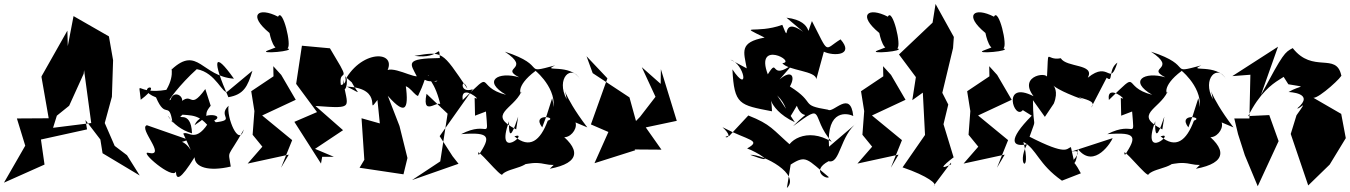

<svg xmlns="http://www.w3.org/2000/svg" viewBox="-45 -844 6791 966"><path d="M460 -142 471 -73 658 39 594 -63 532 -110 482 -225 518 -357 524 -541 503 -661 325 -763 296 -612 294 -690 164 -460V-455L200 -249L40 -248L82 -111L-25 75L179 -16L161 -142L393 -193L385 -240ZM241 -262 303 -312 376 -473 378 -491 414 -225 222 -201Z M915 -89C855 -185 776 -92 903 -141L694 -214C649 -199 797 -53 702 -75C651 -87 825 63 840 19C842 63 861 64 934 -53C935 -2 1005 20 1116 -6C1103 -96 1095 -38 1182 -193C1156 -100 1094 -255 1105 -312C1042 -253 1165 -238 1002 -225C1126 -263 967 -296 934 -214C1035 -282 964 -250 1015 -312L988 -396C898 -272 932 -412 837 -303C919 -334 833 -409 813 -342C788 -323 862 -422 945 -496C1043 -479 1076 -364 1100 -384L1225 -488C1201 -408 1181 -368 1104 -355C1022 -541 1029 -594 1132 -448C970 -460 950 -616 819 -495C806 -527 842 -476 792 -392C635 -365 653 -455 663 -342C796 -442 617 -402 740 -354C789 -238 805 -342 823 -227C773 -315 808 -206 921 -173C917 -299 834 -232 873 -267C941 -262 983 -265 1057 -124C1033 -195 1066 -233 1014 -243C941 -115 904 -188 877 -172Z M1369 0 1425 -139 1274 -263 1443 -342 1370 -467 1330 -511 1331 -460 1219 -385 1235 -285 1226 -166 1275 -106 1201 -21 1408 -66ZM1302 -590C1249 -570 1451 -587 1401 -601C1425 -610 1377 -808 1354 -760C1255 -811 1199 -770 1311 -678C1311 -678 1335 -550 1380 -620Z M1736 -420 1706 -469C1746 -370 1795 -361 1701 -408C1896 -400 1789 -255 1854 -341L1866 -223L1774 -249L1788 -40L1764 0L1985 33L2005 -49L1965 -210L1906 -362C2001 -254 2015 -298 1992 -445C1976 -472 1976 -488 1948 -393C2002 -447 2029 -371 2058 -361C2122 -493 2054 -420 2156 -438C2138 -418 2095 -479 2111 -464C2099 -450 2144 -444 2175 -299C2183 -372 2073 -236 2101 -372L2207 -272L2170 -32L2028 62L2262 -20L2232 -58L2167 -159L2334 -395C2259 -369 2281 -469 2307 -397C2177 -589 2184 -586 2040 -563C2175 -544 2162 -631 2168 -552C1987 -550 2020 -524 2052 -460C2012 -460 1884 -539 1883 -456C1984 -582 1794 -610 1697 -451C1667 -504 1723 -427 1670 -416C1657 -503 1724 -421 1644 -552L1615 -601L1474 -614L1445 -422L1550 -280L1436 -231L1570 -21L1576 -55H1635L1540 -95L1681 -189L1542 -311C1747 -296 1701 -301 1681 -443C1677 -355 1709 -406 1698 -453Z M2345 -262 2400 -283C2412 -127 2416 -242 2275 -169C2427 -181 2422 -154 2364 -64C2336 -127 2483 62 2483 32C2523 -5 2628 6 2633 -74C2557 23 2598 -41 2695 -19C2825 10 2827 -105 2721 5C2878 -24 2880 -96 2752 -187C2804 -80 2935 -266 2777 -259L2910 -203C2777 -377 2792 -432 2806 -345C2750 -449 2830 -525 2873 -445C2828 -527 2673 -479 2748 -515C2573 -468 2720 -511 2495 -584C2633 -492 2466 -507 2567 -455C2461 -486 2380 -437 2501 -367C2341 -407 2450 -503 2283 -341C2270 -431 2390 -328 2343 -352ZM2705 -262 2683 -203C2626 -278 2765 -254 2711 -237C2673 -135 2620 -94 2543 -158C2624 -186 2442 -26 2516 -234C2513 -113 2543 -200 2562 -257L2552 -193C2403 -268 2537 -294 2578 -382C2578 -361 2542 -407 2649 -487C2628 -506 2752 -414 2740 -306C2718 -298 2754 -267 2733 -350Z M3133 -174 3162 -209 3122 -354 2937 -476 2906 -561 3011 -450 2928 -218 3016 -180 2946 -23 3151 -88 3148 -92 3283 -91 3204 -203 3360 -236 3280 -496 3279 -422 3184 -506 3253 -357 3175 -256 3068 -146Z M3940 -107C3839 -195 3836 -217 3720 -263L3624 -160C3568 -155 3666 -134 3590 -204C3722 -135 3789 -140 3714 -97C3757 -83 3882 -7 3729 -65C3795 -69 3985 33 3914 102L3933 -16C4012 -67 4015 -43 4125 47C4117 61 4030 17 4124 -33C4183 -17 4180 -162 4270 -229L4126 -106C4112 -300 4223 -274 4248 -260C4234 -395 4147 -272 4121 -292C3974 -316 4066 -323 3929 -409C3959 -460 3937 -496 3877 -444L3945 -522C3824 -432 3875 -561 3818 -470C3751 -647 3966 -533 3891 -526C3922 -488 4062 -488 4062 -445L4100 -584C4148 -561 4256 -564 4184 -646C4099 -594 4129 -565 4040 -738C3998 -628 4067 -737 3912 -755L3996 -684C3875 -771 3937 -604 3891 -719C3758 -671 3660 -725 3802 -655C3673 -631 3697 -584 3712 -500L3630 -544C3701 -522 3727 -365 3640 -495C3649 -316 3675 -316 3839 -284C3836 -414 3795 -303 3954 -229L3865 -364C3957 -276 3884 -179 3964 -312C3998 -223 4046 -312 3945 -209C4113 -333 4027 -261 4140 -130C4015 -208 3908 -134 3912 -76Z M4437 0 4493 -139 4342 -263 4511 -342 4438 -467 4398 -511 4399 -460 4287 -385 4303 -285 4294 -166 4343 -106 4269 -21 4476 -66ZM4370 -590C4317 -570 4519 -587 4469 -601C4493 -610 4445 -808 4422 -760C4323 -811 4267 -770 4379 -678C4379 -678 4403 -550 4448 -620Z M4740 -17C4635 33 4781 -74 4753 -52L4702 -219L4726 -318L4696 -377L4750 -602L4754 -658L4662 -824L4647 -730L4478 -570L4563 -456L4545 -340L4598 -378L4609 -165L4496 -2C4625 42 4673 84 4653 90L4740 -26Z M4971 0 5027 -139 4876 -263 5045 -342 4972 -467 4932 -511 4933 -460 4821 -385 4837 -285 4828 -166 4877 -106 4803 -21 5010 -66ZM4904 -590C4851 -570 5053 -587 5003 -601C5027 -610 4979 -808 4956 -760C4857 -811 4801 -770 4913 -678C4913 -678 4937 -550 4982 -620Z M5212 -256 5257 -323C5307 -447 5153 -433 5404 -343L5235 -435C5315 -340 5492 -357 5445 -303L5523 -453C5558 -424 5528 -495 5577 -529C5536 -403 5538 -543 5428 -453C5466 -524 5321 -503 5292 -551C5212 -535 5233 -621 5222 -446C5246 -488 5071 -470 5155 -360C4991 -443 5058 -236 5101 -290L5146 -262C5022 -137 5048 -103 5122 -118C5065 -9 5147 36 5104 -130C5172 -93 5178 -19 5298 65L5393 28C5339 -75 5366 32 5378 -94C5462 11 5550 -136 5553 -149L5326 -75C5435 -112 5334 -16 5357 -41L5343 -104C5320 -97 5325 -59 5135 -156C5174 -270 5153 -173 5152 -340Z M5596 -262 5651 -283C5663 -127 5667 -242 5526 -169C5678 -181 5673 -154 5615 -64C5587 -127 5734 62 5734 32C5774 -5 5879 6 5884 -74C5808 23 5849 -41 5946 -19C6076 10 6078 -105 5972 5C6129 -24 6131 -96 6003 -187C6055 -80 6186 -266 6028 -259L6161 -203C6028 -377 6043 -432 6057 -345C6001 -449 6081 -525 6124 -445C6079 -527 5924 -479 5999 -515C5824 -468 5971 -511 5746 -584C5884 -492 5717 -507 5818 -455C5712 -486 5631 -437 5752 -367C5592 -407 5701 -503 5534 -341C5521 -431 5641 -328 5594 -352ZM5956 -262 5934 -203C5877 -278 6016 -254 5962 -237C5924 -135 5871 -94 5794 -158C5875 -186 5693 -26 5767 -234C5764 -113 5794 -200 5813 -257L5803 -193C5654 -268 5788 -294 5829 -382C5829 -361 5793 -407 5900 -487C5879 -506 6003 -414 5991 -306C5969 -298 6005 -267 5984 -350Z M6437 -420C6538 -402 6500 -418 6438 -381C6438 -381 6575 -377 6482 -299C6491 -291 6544 -356 6478 -264L6449 -170L6537 89L6645 -16L6726 -149L6703 -271L6563 -352C6592 -349 6717 -465 6703 -466C6677 -582 6560 -473 6459 -602C6418 -580 6413 -578 6299 -366L6385 -609L6155 -461L6246 -468L6241 -248H6165L6184 -169L6218 -63L6283 93L6388 -134L6341 -265L6235 -260C6350 -491 6481 -437 6390 -494Z"/></svg>

Font: Asimov Silicon
Style: Regular
Weight: 400
Designer: Google
Version: Version 2.000980; 2014